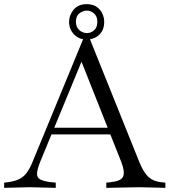

<svg xmlns="http://www.w3.org/2000/svg" viewBox="-35 -900 815 923"><path d="M-15 3V-22L-6 -23Q30 -27 53 -37Q76 -47 92 -67.5Q108 -88 122 -123L366 -715H396L634 -123Q655 -71 678.5 -49.5Q702 -28 740 -24L760 -22V3L636 0L476 3V-22L496 -24Q546 -29 556.5 -50.5Q567 -72 547 -124L345 -633H369L159 -124Q144 -87 143 -66.5Q142 -46 159 -37Q176 -28 213 -24L233 -22V3L106 0ZM208 -254 221 -286H489L501 -254ZM383 -710Q344 -710 320.5 -735Q297 -760 297 -795Q297 -827 319 -853.5Q341 -880 382 -880Q412 -880 430.5 -866.5Q449 -853 457.5 -833.5Q466 -814 466 -795Q466 -766 453.5 -747Q441 -728 422 -719Q403 -710 383 -710ZM383 -741Q402 -741 417.5 -754.5Q433 -768 433 -795Q433 -821 417.5 -835Q402 -849 382 -849Q365 -849 347.5 -836.5Q330 -824 330 -795Q330 -770 346 -755.5Q362 -741 383 -741Z"/></svg>

Font: Baskervville
Style: Regular
Weight: 400
Designer: Alexis Faudot, Rémi Forte, Morgane Pierson, Rafael Ribas, Tanguy Vanlaeys, Rosalie Wagner, Thomas Huot-Marchand
Foundry: ANRT
Version: Version 1.100